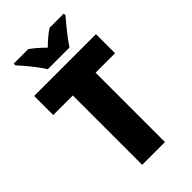

<svg xmlns="http://www.w3.org/2000/svg" viewBox="-277 -1012 1096 1096"><g transform="rotate(-45 271.5 -463.5)"><path d="M185 -767H360C388 -810 443 -878 474 -913V-927H360C330 -908 304 -885 272 -854C240 -885 216 -907 187 -927H70V-913C103 -878 160 -809 185 -767ZM364 0V-560H521V-714H22V-560H180V0Z"/></g></svg>

Font: Noto Sans Kannada SemiCondensed Black
Style: Regular
Weight: 900
Width: 4
Designer: Jelle Bosma - Monotype Design Team
Foundry: Monotype Imaging Inc.
Version: Version 2.005